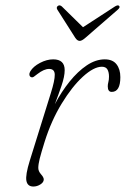

<svg xmlns="http://www.w3.org/2000/svg" viewBox="-20 -674 460 702"><path d="M92.5 -392.5Q88 -395 87.5 -401Q87 -407 91 -413.5Q101.5 -431 126.2 -444Q151 -457 174.5 -457Q216.5 -457 216.5 -417.5Q216.5 -394.5 205 -360.8Q193.5 -327 180.5 -293Q204.5 -338.5 234.5 -375.8Q264.5 -413 297.2 -435Q330 -457 363 -457Q392 -457 406 -439Q420 -421 420 -392Q420 -338 388.5 -338Q374 -338 374 -358.5Q374 -365.5 376.2 -374Q378.5 -382.5 378.5 -394Q378.5 -410 372.8 -420Q367 -430 352.5 -430Q323 -430 283.2 -393.8Q243.5 -357.5 205.5 -295.2Q167.5 -233 143 -155Q130.5 -115 125.2 -94Q120 -73 120 -60Q120 -48 130 -36.8Q140 -25.5 140 -18Q140 -7.5 127.8 0.2Q115.5 8 102 8Q80.5 8 76.5 -13Q72.5 -34 89 -87L166 -334Q180.5 -380 180.2 -401Q180 -422 159.5 -422Q141 -422 117 -403.5Q109.5 -397.5 103.8 -393.5Q98 -389.5 92.5 -392.5ZM292.5 -536Q279.5 -524.5 271.5 -524.5Q262.5 -524.5 255 -536L189.5 -639Q184.5 -648 192.5 -653Q199 -656.5 206 -650.5L283.5 -574.5L400.5 -650.5Q410.5 -656.5 415 -653Q421 -648 411 -639Z"/></svg>

Font: Fraunces 9pt SuperSoft Thin
Style: Italic
Weight: 100
Italic angle: -16°
Version: Version 1.000;[0bf87f6ff]